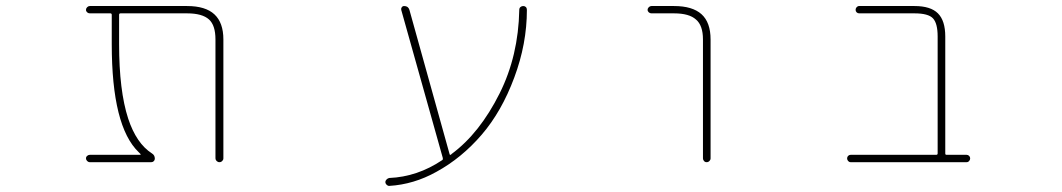

<svg xmlns="http://www.w3.org/2000/svg" viewBox="-20 -564 3540 640"><path d="M698.2 -36.1V-432.6Q698.2 -479.5 676.8 -499Q654.3 -519.5 603.5 -519.5H381.8Q377 -519.5 377 -514.6V-417Q377 -261.7 407.2 -168.9Q434.6 -85.9 486.3 -52.7Q496.1 -46.9 496.1 -35.2Q496.1 -30.3 492.7 -26.9Q489.3 -23.4 484.4 -23.4H279.3Q274.4 -23.4 270.5 -27.3Q266.6 -31.2 266.6 -36.1Q266.6 -41 270.5 -44.4Q274.4 -47.9 279.3 -47.9H447.3Q448.2 -47.9 448.7 -49.3Q449.2 -50.8 448.2 -50.8L442.4 -56.6Q397.5 -99.6 375 -189.5Q352.5 -279.3 352.5 -417V-514.6Q352.5 -519.5 347.7 -519.5H279.3Q274.4 -519.5 270.5 -522.9Q266.6 -526.4 266.6 -531.2Q266.6 -536.1 270.5 -540Q274.4 -543.9 279.3 -543.9H603.5Q665 -543.9 694.8 -516.1Q724.6 -488.3 724.6 -432.6V-36.1Q724.6 -31.2 720.7 -27.3Q716.8 -23.4 711.4 -23.4Q706.1 -23.4 702.1 -27.3Q698.2 -31.2 698.2 -36.1Z M1277.3 29.3Q1371.1 25.4 1454.1 -30.3Q1457 -32.2 1456.1 -37.1L1317.4 -531.2Q1316.4 -536.1 1319.3 -540Q1322.3 -543.9 1327.1 -543.9Q1340.8 -543.9 1344.7 -531.2L1478.5 -50.8Q1479.5 -45.9 1483.4 -48.8L1485.4 -50.8Q1579.1 -120.1 1645.5 -252.9Q1708 -377.9 1710.9 -531.2Q1710.9 -537.1 1714.8 -540.5Q1718.8 -543.9 1724.1 -543.9Q1729.5 -543.9 1732.9 -540.5Q1736.3 -537.1 1736.3 -531.2Q1736.3 -418 1694.3 -305.7Q1652.3 -192.4 1585.4 -114.7Q1518.6 -37.1 1434.6 8.8Q1359.4 50.8 1277.3 55.7Q1277.3 55.7 1277.3 55.7Q1272.5 55.7 1268.6 51.8Q1264.6 47.9 1264.6 43Q1264.6 38.1 1268.6 34.2Q1272.5 30.3 1277.3 29.3Z M2323.2 -36.1V-432.6Q2323.2 -479.5 2299.8 -499Q2277.3 -519.5 2226.6 -519.5H2151.4Q2146.5 -519.5 2142.6 -522.9Q2138.7 -526.4 2138.7 -531.2Q2138.7 -536.1 2142.6 -540Q2146.5 -543.9 2151.4 -543.9H2226.6Q2288.1 -543.9 2318.4 -516.6Q2348.6 -489.3 2348.6 -432.6V-36.1Q2348.6 -31.2 2344.7 -27.3Q2340.8 -23.4 2335.4 -23.4Q2330.1 -23.4 2326.7 -27.3Q2323.2 -31.2 2323.2 -36.1Z M2815.4 -23.4Q2810.5 -23.4 2807.1 -27.3Q2803.7 -31.2 2803.7 -36.1Q2803.7 -41 2807.1 -44.4Q2810.5 -47.9 2815.4 -47.9H3100.6Q3105.5 -47.9 3105.5 -52.7V-442.4Q3105.5 -486.3 3089.8 -502.9Q3074.2 -519.5 3028.3 -519.5H2843.8Q2838.9 -519.5 2835.4 -522.9Q2832 -526.4 2832 -531.2Q2832 -536.1 2835.4 -540Q2838.9 -543.9 2843.8 -543.9H3028.3Q3082 -543.9 3106.4 -519.5Q3130.9 -495.1 3130.9 -442.4V-52.7Q3130.9 -47.9 3134.8 -47.9H3202.1Q3207 -47.9 3210.4 -44.4Q3213.9 -41 3213.9 -36.1Q3213.9 -31.2 3210.4 -27.3Q3207 -23.4 3202.1 -23.4Z"/></svg>

Font: Rounded-X Mgen+ 1mn thin
Style: Regular
Weight: 100
Designer: [Source Han Sans]
Ryoko NISHIZUKA  (kana & ideographs); Paul D. Hunt (Latin, Greek & Cyrillic); Wenlong ZHANG  (bopomofo
Version: Version 1.059.20150602